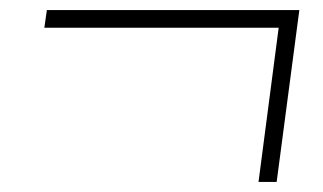

<svg xmlns="http://www.w3.org/2000/svg" viewBox="-20 -579 640 381"><path d="M529 -218H493L533 -524H68L73 -559H574Z"/></svg>

Font: Tanohe Sans ExtraLight
Style: Italic
Weight: 200
Designer: Village Type and Design LLC & Cristiano Sobral
Foundry: Cooper Hewitt Smithsonian Design Museum
Version: Version 1.00;September 29, 2021;FontCreator 13.0.0.2655 64-b